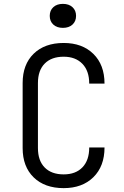

<svg xmlns="http://www.w3.org/2000/svg" viewBox="-20 -962 640 992"><path d="M309 10Q211 10 154 -45.5Q97 -101 97 -197V-533Q97 -629 154 -684.5Q211 -740 309 -740Q405 -740 462.5 -683.5Q520 -627 520 -530H441Q441 -596 405.5 -632.5Q370 -669 309 -669Q246 -669 211 -633.5Q176 -598 176 -533V-197Q176 -132 211 -96.5Q246 -61 309 -61Q371 -61 406 -97.5Q441 -134 441 -200H520Q520 -103 462.5 -46.5Q405 10 309 10ZM305 -818Q274 -818 255.5 -835Q237 -852 237 -880Q237 -908 255.5 -925Q274 -942 305 -942Q336 -942 354.5 -925Q373 -908 373 -880Q373 -852 354.5 -835Q336 -818 305 -818Z"/></svg>

Font: JetBrains Mono NL Light
Style: Regular
Weight: 300
Monospace: yes
Designer: Philipp Nurullin, Konstantin Bulenkov
Foundry: JetBrains
Version: Version 2.305; ttfautohint (v1.8.4.7-5d5b)